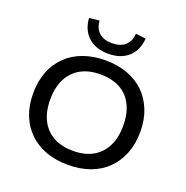

<svg xmlns="http://www.w3.org/2000/svg" viewBox="-162 -1092 1207 1249"><g transform="rotate(20 441.5 -467.5)"><path d="M442 9Q357 9 289 -16Q221 -41 172 -88.5Q123 -136 97 -202.5Q71 -269 71 -352Q71 -436 97 -502.5Q123 -569 171.5 -616.5Q220 -664 288.5 -689Q357 -714 442 -714Q526 -714 594.5 -689Q663 -664 711 -617Q759 -570 785.5 -503.5Q812 -437 812 -354Q812 -270 785.5 -203Q759 -136 711 -88.5Q663 -41 594.5 -16Q526 9 442 9ZM442 -88Q521 -88 577 -119Q633 -150 663.5 -209.5Q694 -269 694 -353Q694 -437 664 -496.5Q634 -556 577.5 -586.5Q521 -617 442 -617Q362 -617 306 -586Q250 -555 219.5 -496Q189 -437 189 -352Q189 -269 219 -209.5Q249 -150 306 -119Q363 -88 442 -88ZM441 -760Q355 -760 303 -806.5Q251 -853 245 -936L315 -944Q319 -891 350.5 -862Q382 -833 441 -833Q499 -833 531 -862Q563 -891 567 -944L637 -936Q631 -853 579 -806.5Q527 -760 441 -760Z"/></g></svg>

Font: Nunito Sans 10pt SemiExpanded SemiBold
Style: Regular
Weight: 600
Width: 6
Designer: Vernon Adams
Foundry: Vernon Adams
Version: Version 3.101;gftools[0.9.27]